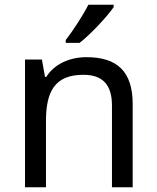

<svg xmlns="http://www.w3.org/2000/svg" viewBox="-20 -786 658 806"><path d="M457 -756V-766H351C328 -721 285 -655 256 -618V-606H314C361 -642 432 -719 457 -756ZM343 -546C275 -546 209 -519 174 -463H169L156 -536H85V0H173V-278C173 -403 211 -472 330 -472C412 -472 450 -429 450 -343V0H537V-349C537 -487 471 -546 343 -546Z"/></svg>

Font: Noto Sans Elbasan
Style: Regular
Weight: 400
Designer: Monotype Design Team
Foundry: Monotype Imaging Inc.
Version: Version 2.004